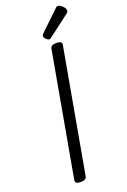

<svg xmlns="http://www.w3.org/2000/svg" viewBox="-231 -1338 942 1421"><g transform="rotate(-20 240.5 -627.5)"><path d="M143 14Q120 14 109.5 7Q99 0 101 -15L275 -988Q278 -1002 289.5 -1008.5Q301 -1015 323 -1015Q346 -1015 356.5 -1008Q367 -1001 364 -986L190 -14Q188 0 176.5 7Q165 14 143 14ZM285 -1058Q274 -1058 260.5 -1071.5Q247 -1085 247 -1095Q247 -1099 248.5 -1103Q250 -1107 256 -1113L407 -1258Q412 -1263 416.5 -1266Q421 -1269 427 -1269Q437 -1269 449.5 -1260Q462 -1251 471.5 -1239Q481 -1227 481 -1216Q481 -1209 478.5 -1204Q476 -1199 466 -1191L304 -1068Q298 -1064 293.5 -1061Q289 -1058 285 -1058Z"/></g></svg>

Font: Playwrite ZA
Style: Regular
Weight: 400
Designer: Veronika Burian, José Scaglione
Foundry: TypeTogether
Version: Version 1.002